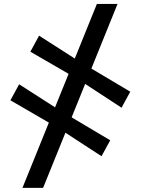

<svg xmlns="http://www.w3.org/2000/svg" viewBox="-20 -784 702 958"><path d="M92 153.5 463.5 -764.5H566.5L195 153.5ZM486.5 -4.5 287 -134.5 238 -164 32 -283.5 75.5 -363.5 267 -240.5 315.5 -211.5 530 -84ZM586.5 -246.5 387 -377 338 -406.5 131.5 -526 175 -606 367 -483 415.5 -454 630 -326.5Z"/></svg>

Font: Merriweather 28pt ExtraBold
Style: Regular
Weight: 800
Version: Version 2.100